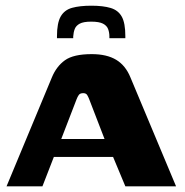

<svg xmlns="http://www.w3.org/2000/svg" viewBox="-20 -654 649 674"><path d="M3 0 162 -382Q178 -421 208 -442.5Q238 -464 302 -464Q355 -464 388 -444Q421 -424 438 -382L598 0H420L377 -103H169L129 0ZM195 -166H347L293 -306Q290 -314 286 -320.5Q282 -327 272 -327Q261 -327 256.5 -320.5Q252 -314 249 -306ZM180 -520V-527Q180 -573 193 -596Q206 -619 233 -626.5Q260 -634 301 -634Q342 -634 368.5 -626Q395 -618 407.5 -595.5Q420 -573 420 -527V-520H364V-526Q364 -540 359.5 -552Q355 -564 341.5 -571Q328 -578 300 -578Q273 -578 260 -571Q247 -564 242.5 -552.5Q238 -541 237 -526V-520Z"/></svg>

Font: Genos
Style: Bold
Weight: 700
Designer: Robert E. Leuschke
Foundry: Robert E. Leuschke
Version: Version 1.010